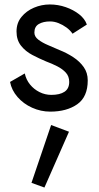

<svg xmlns="http://www.w3.org/2000/svg" viewBox="-20 -490 443 860"><path d="M91 -161 25 -123Q32 -86 58.5 -55.5Q85 -25 124 -7.5Q163 10 205 10Q279 10 326 -23Q373 -56 373 -130Q373 -164 355 -189.5Q337 -215 308 -234Q279 -253 246 -266Q221 -277 195 -288Q169 -299 151.5 -312.5Q134 -326 134 -344Q134 -371 154 -382.5Q174 -394 204 -394Q223 -394 242 -386.5Q261 -379 277.5 -367Q294 -355 305 -339L369 -380Q360 -406 334.5 -426Q309 -446 274.5 -458Q240 -470 203 -470Q166 -470 132 -455.5Q98 -441 76 -414Q54 -387 54 -349Q54 -311 74 -285.5Q94 -260 124.5 -244Q155 -228 186 -215Q213 -205 236.5 -193Q260 -181 275 -164.5Q290 -148 290 -123Q290 -93 269 -79Q248 -65 210 -65Q182 -65 157 -77.5Q132 -90 114.5 -111.5Q97 -133 91 -161ZM209 70 121 329 179 350 289 100Z"/></svg>

Font: Glinicke Jost Regular
Style: Regular
Weight: 400
Version: Version 3.710